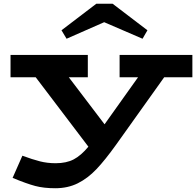

<svg xmlns="http://www.w3.org/2000/svg" viewBox="-20 -763 1043 1021"><path d="M1003 -352H853L597 7Q539 88 493 136.5Q447 185 394 211.5Q341 238 274 238Q213 238 167.5 226Q122 214 47 183L99 65Q153 85 192.5 95Q232 105 276 105Q333 105 372 84.5Q411 64 450 17L170 -352H36V-471H447V-352H346L536 -102L714 -352H616V-471H1003ZM307 -602 492 -743H579L764 -602L738 -557L534 -645L334 -557Z"/></svg>

Font: BioRhyme Expanded ExtraBold
Style: Regular
Weight: 800
Width: 7
Designer: Aoife Mooney
Foundry: Aoife Mooney Type
Version: Version 1.001